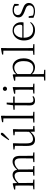

<svg xmlns="http://www.w3.org/2000/svg" viewBox="1722 -2564 1103 4586"><g transform="rotate(-90 2273.0 -271.5)"><path d="M44 0V-27L154 -38H174L277 -27V0ZM131 0Q132 -24 132.5 -64.5Q133 -105 133.5 -149Q134 -193 134 -226V-282Q134 -333 133.5 -375.5Q133 -418 131 -455L39 -459V-485L176 -519L189 -511L195 -396V-393V-226Q195 -193 195.5 -149Q196 -105 196.5 -64.5Q197 -24 198 0ZM369 0V-27L478 -38H499L601 -27V0ZM456 0Q457 -24 457.5 -64Q458 -104 458.5 -148Q459 -192 459 -226V-334Q459 -411 433.5 -442.5Q408 -474 367 -474Q329 -474 284.5 -451.5Q240 -429 184 -367L173 -398H182Q232 -460 283.5 -491Q335 -522 387 -522Q449 -522 483.5 -479.5Q518 -437 518 -335V-226Q518 -192 518.5 -148Q519 -104 519.5 -64Q520 -24 521 0ZM693 0V-27L802 -38H822L926 -27V0ZM779 0Q781 -24 781.5 -64Q782 -104 782.5 -148Q783 -192 783 -226V-334Q783 -413 757 -443.5Q731 -474 686 -474Q649 -474 604.5 -453.5Q560 -433 507 -374L495 -404H503Q552 -465 603 -493.5Q654 -522 707 -522Q772 -522 807.5 -480Q843 -438 843 -338V-226Q843 -192 843.5 -148Q844 -104 844.5 -64Q845 -24 846 0Z M1224 14Q1154 14 1116.5 -30Q1079 -74 1080 -185L1082 -478L1101 -463L996 -476V-502L1135 -514L1145 -502L1141 -377V-188Q1141 -103 1168 -68.5Q1195 -34 1247 -34Q1295 -34 1340.5 -61Q1386 -88 1424 -137L1443 -103H1425Q1386 -51 1336 -18.5Q1286 14 1224 14ZM1421 8 1418 -116V-117L1419 -467L1334 -475V-502L1472 -514L1482 -502L1478 -377V-35L1557 -27V0ZM1218 -616Q1244 -655 1270.5 -692.5Q1297 -730 1320 -764Q1334 -786 1344.5 -794.5Q1355 -803 1367 -803Q1378 -803 1386.5 -796Q1395 -789 1395 -775Q1395 -765 1387.5 -753Q1380 -741 1360 -722Q1331 -696 1299.5 -665.5Q1268 -635 1235 -603Z M1639 0V-27L1758 -38H1777L1895 -27V0ZM1735 0Q1736 -30 1736.5 -69Q1737 -108 1737.5 -149.5Q1738 -191 1738 -226V-742L1646 -746V-773L1787 -800L1802 -791L1799 -637V-226Q1799 -191 1799.5 -149.5Q1800 -108 1800.5 -69Q1801 -30 1802 0Z M2079 -472V-508H2259V-472ZM2162 14Q2103 14 2075.5 -17.5Q2048 -49 2048 -112Q2048 -135 2048.5 -152.5Q2049 -170 2049 -196V-472H1944V-502L2069 -511L2049 -496L2072 -663H2115L2110 -493V-481V-115Q2110 -67 2127.5 -45.5Q2145 -24 2179 -24Q2202 -24 2219.5 -30Q2237 -36 2257 -47L2271 -29Q2251 -8 2224 3Q2197 14 2162 14Z M2332 0V-27L2443 -38H2462L2567 -27V0ZM2420 0Q2421 -24 2422 -64.5Q2423 -105 2423.5 -149Q2424 -193 2424 -226V-281Q2424 -332 2423 -375Q2422 -418 2420 -456L2327 -459V-485L2474 -519L2486 -511L2484 -377V-226Q2484 -193 2484.5 -149Q2485 -105 2485.5 -64.5Q2486 -24 2487 0ZM2445 -655Q2424 -655 2409.5 -668.5Q2395 -682 2395 -704Q2395 -726 2409.5 -740Q2424 -754 2445 -754Q2465 -754 2480.5 -740Q2496 -726 2496 -704Q2496 -682 2480.5 -668.5Q2465 -655 2445 -655Z M2642 260V233L2754 223H2775L2899 233V260ZM2732 260Q2733 229 2733.5 189.5Q2734 150 2734.5 108.5Q2735 67 2735 32V-278Q2735 -330 2734.5 -374Q2734 -418 2732 -455L2639 -459V-485L2776 -519L2789 -511L2794 -425L2796 -420V-80L2795 -71V32Q2795 66 2795.5 107.5Q2796 149 2796.5 189Q2797 229 2798 260ZM2955 14Q2912 14 2866.5 -4.5Q2821 -23 2782 -75H2769L2781 -108Q2822 -62 2860 -44.5Q2898 -27 2942 -27Q2987 -27 3024 -50Q3061 -73 3083.5 -124Q3106 -175 3106 -257Q3106 -369 3061.5 -425.5Q3017 -482 2946 -482Q2906 -482 2865.5 -462.5Q2825 -443 2778 -389L2769 -420H2781Q2821 -475 2869.5 -498.5Q2918 -522 2966 -522Q3027 -522 3073 -489.5Q3119 -457 3145.5 -398Q3172 -339 3172 -259Q3172 -175 3144.5 -113.5Q3117 -52 3068 -19Q3019 14 2955 14Z M3256 0V-27L3375 -38H3394L3512 -27V0ZM3352 0Q3353 -30 3353.5 -69Q3354 -108 3354.5 -149.5Q3355 -191 3355 -226V-742L3263 -746V-773L3404 -800L3419 -791L3416 -637V-226Q3416 -191 3416.5 -149.5Q3417 -108 3417.5 -69Q3418 -30 3419 0Z M3845 14Q3774 14 3718 -15Q3662 -44 3630.5 -103.5Q3599 -163 3599 -252Q3599 -334 3631.5 -394.5Q3664 -455 3718 -488.5Q3772 -522 3836 -522Q3898 -522 3942.5 -495.5Q3987 -469 4011 -423.5Q4035 -378 4035 -320Q4035 -283 4029 -260H3629V-290H3934Q3958 -290 3966.5 -302.5Q3975 -315 3975 -341Q3975 -404 3938.5 -447.5Q3902 -491 3835 -491Q3787 -491 3748 -463Q3709 -435 3686 -383.5Q3663 -332 3663 -263Q3663 -183 3688 -131Q3713 -79 3757 -54.5Q3801 -30 3858 -30Q3911 -30 3951.5 -48Q3992 -66 4024 -102L4039 -88Q4006 -41 3958 -13.5Q3910 14 3845 14Z M4300 14Q4254 14 4217.5 4.5Q4181 -5 4141 -23L4139 -137H4177L4198 -17L4166 -18V-54Q4193 -36 4224 -26Q4255 -16 4300 -16Q4369 -16 4403.5 -44.5Q4438 -73 4438 -116Q4438 -154 4414.5 -177.5Q4391 -201 4329 -221L4279 -240Q4220 -262 4185 -295Q4150 -328 4150 -382Q4150 -441 4195.5 -481.5Q4241 -522 4326 -522Q4370 -522 4403.5 -511.5Q4437 -501 4473 -478L4470 -376H4435L4417 -485L4444 -483V-450Q4413 -472 4384 -481.5Q4355 -491 4325 -491Q4265 -491 4235.5 -465Q4206 -439 4206 -399Q4206 -360 4231 -337.5Q4256 -315 4310 -296L4358 -278Q4433 -251 4464 -216.5Q4495 -182 4495 -132Q4495 -93 4473.5 -59.5Q4452 -26 4409 -6Q4366 14 4300 14Z"/></g></svg>

Font: Noto Serif JP ExtraLight
Style: Regular
Weight: 200
Designer: Ryoko NISHIZUKA  (kana & ideographs); Frank Grießhammer (Latin, Greek & Cyrillic); Wenlong ZHANG  (bopomofo); Sandoll Co
Foundry: Adobe
Version: Version 2.002-H1;hotconv 1.1.0;makeotfexe 2.6.0